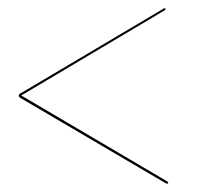

<svg xmlns="http://www.w3.org/2000/svg" viewBox="-20 -571 472 460"><path d="M30.5 -342.5V-342L374 -546Q375.5 -547 376.2 -547.8Q377 -548.5 377 -549Q377 -550 376.5 -550.5Q376 -551 374.5 -551Q374 -551 373 -551Q372 -551 370.5 -549.5L29.5 -347.5Q27 -346.5 26 -345.2Q25 -344 25 -342Q25 -340 26 -338.8Q27 -337.5 29.5 -336L377 -132Q378 -131.5 379 -131.2Q380 -131 381 -131Q382 -131 382.5 -131.5Q383 -132 383 -133Q383 -134 382.2 -135Q381.5 -136 380.5 -136.5Z"/></svg>

Font: Fraunces 120pt Light
Style: Regular
Weight: 300
Version: Version 1.000;[b76b70a41]